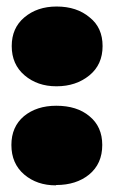

<svg xmlns="http://www.w3.org/2000/svg" viewBox="-20 -553 347 583"><path d="M150.9 -291Q93.8 -291 54.7 -324.2Q15.6 -357.4 15.6 -413.1Q15.6 -467.8 53.7 -500Q92.8 -533.2 151.9 -533.2Q213.4 -533.2 252.4 -500Q291.5 -469.2 291.5 -413.1Q291.5 -356.9 251.5 -324.2Q210.9 -291 151.9 -291ZM149.4 9.8Q92.3 9.8 53.7 -22.9Q14.6 -56.2 14.6 -112.8Q14.6 -168 52.7 -200.2Q91.3 -231.9 150.9 -231.9Q213.9 -231.9 251.5 -200.2Q290.5 -168.5 290.5 -112.8Q290.5 -55.7 250.5 -22.9Q211.4 8.8 150.9 8.8Z"/></svg>

Font: Angkor
Style: Regular
Weight: 400
Designer: Danh Hong
Foundry: Danh Hong
Version: Version 8.000; ttfautohint (v1.8.3)